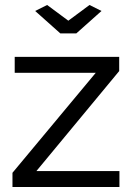

<svg xmlns="http://www.w3.org/2000/svg" viewBox="-20 -750 533 770"><path d="M169 -730 254 -667 339 -730 387 -706 286 -616H222L121 -706ZM30 -57 364 -458H39V-522H458V-465L126 -64H459V0H30Z"/></svg>

Font: PTCRaleway Medium
Style: Regular
Weight: 500
Designer: Matt McInerney, Pablo Impallari, Rodrigo Fuenzalida
Foundry: Matt McInerney, Pablo Impallari, Rodrigo Fuenzalida
Version: Version 3.000g; ttfautohint (v1.5) -l 8 -r 28 -G 28 -x 14 -D